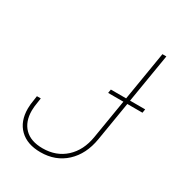

<svg xmlns="http://www.w3.org/2000/svg" viewBox="-174 -845 904 970"><g transform="rotate(30 277.5 -359.5)"><path d="M204.6 9.8Q127 9.8 83.3 -32.7Q39.6 -75.2 39.6 -149.9Q39.6 -160.2 41 -175.3Q42.5 -190.4 48.3 -226.6H70.8Q64.9 -190.9 63.5 -176Q62 -161.1 62 -151.4Q62 -86.4 98.4 -49.6Q134.8 -12.7 204.1 -12.7Q283.2 -12.7 336.2 -61Q389.2 -109.4 402.8 -193.4L491.2 -727.5H514.2L425.8 -193.4Q410.2 -99.1 351.3 -44.7Q292.5 9.8 204.6 9.8ZM351.6 -420.9 355 -442.4H555.2L551.8 -420.9Z"/></g></svg>

Font: Inter Display Thin
Style: Italic
Weight: 100
Italic angle: -9.39999°
Designer: Rasmus Andersson
Foundry: rsms
Version: Version 4.000;git-a52131595